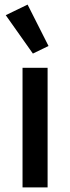

<svg xmlns="http://www.w3.org/2000/svg" viewBox="-20 -815 305 835"><path d="M78 0V-520H187V0ZM5 -749 100 -795 191 -615 123 -582Z"/></svg>

Font: IBM Plex Sans Hebrew Medium
Style: Regular
Weight: 500
Designer: Mike Abbink, Paul van der Laan, Pieter van Rosmalen, Yanek Iontef
Foundry: Bold Monday
Version: Version 1.2